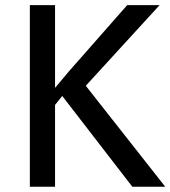

<svg xmlns="http://www.w3.org/2000/svg" viewBox="-20 -709 647 729"><path d="M607.4 0H482.4L216.3 -344.7L189 -310.5V0H93.3V-689.5H189V-375.5L241.2 -437.5L462.9 -689.5H585.9L305.7 -383.3Z"/></svg>

Font: Shanti
Style: Regular
Weight: 400
Designer: vernon adams
Foundry: vernon adams
Version: Version 1.000